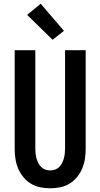

<svg xmlns="http://www.w3.org/2000/svg" viewBox="-20 -1005 540 1033"><path d="M250 8Q223 8 196 2.5Q169 -3 146 -17Q123 -31 105.5 -52.5Q88 -74 77.5 -99Q67 -124 63 -151Q59 -178 59 -205V-735H170V-205Q170 -192 171.5 -178.5Q173 -165 176.5 -152.5Q180 -140 186 -128Q192 -116 201.5 -106.5Q211 -97 224 -92.5Q237 -88 250 -88Q263 -88 276 -92.5Q289 -97 298.5 -106.5Q308 -116 314 -128Q320 -140 323.5 -152.5Q327 -165 328.5 -178.5Q330 -192 330 -205V-735H441V-205Q441 -178 437 -151Q433 -124 422.5 -99Q412 -74 394.5 -52.5Q377 -31 354 -17Q331 -3 304 2.5Q277 8 250 8ZM263 -791 126 -925 199 -985 324 -839Z"/></svg>

Font: Iosevka Fixed
Style: Bold
Weight: 700
Monospace: yes
Designer: Belleve Invis
Foundry: Belleve Invis
Version: Version 32.3.0